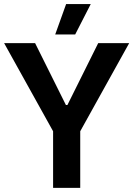

<svg xmlns="http://www.w3.org/2000/svg" viewBox="-22 -909 645 929"><path d="M417 -889.2 341.8 -742.2H245.1L297.9 -889.2ZM234.9 0V-273.9L-2 -700.2H147.9L296.9 -400.9H304.2L453.1 -700.2H603L366.2 -273.9V0Z"/></svg>

Font: Fixel Text SemiBold
Style: Regular
Weight: 600
Width: 4
Designer: AlfaBravo + MacPaw
Foundry: Kyrylo Tkachov, Marchela Mozhyna, Serhii Makarenko, Maria Weinstein, Zakhar Kryvoshyya
Version: Version 1.211